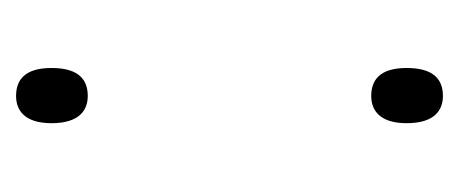

<svg xmlns="http://www.w3.org/2000/svg" viewBox="-182 -370 558 233"><g transform="rotate(90 96.5 -254.0)"><path d="M97 -426C114 -426 130 -436 130 -469C130 -503 114 -513 97 -513C78 -513 63 -503 63 -469C63 -436 78 -426 97 -426ZM97 5C114 5 130 -5 130 -38C130 -72 114 -82 97 -82C78 -82 63 -72 63 -38C63 -5 78 5 97 5Z"/></g></svg>

Font: Noto Serif Khmer ExtraCondensed ExtraLight
Style: Regular
Weight: 200
Width: 2
Designer: Danh Hong and the Monotype Design Team
Foundry: Monotype Imaging Inc.
Version: Version 2.004